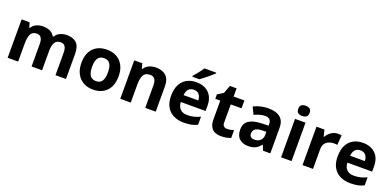

<svg xmlns="http://www.w3.org/2000/svg" viewBox="-1 -1660 5219 2565"><g transform="rotate(20 2608.5 -378.0)"><path d="M719 -556Q812 -556 859.5 -508.5Q907 -461 907 -356V0H758V-319Q758 -437 676 -437Q617 -437 592 -395Q567 -353 567 -274V0H418V-319Q418 -437 336 -437Q274 -437 250.5 -390.5Q227 -344 227 -257V0H78V-546H192L212 -476H220Q245 -518 288.5 -537Q332 -556 379 -556Q439 -556 481 -536.5Q523 -517 545 -476H558Q583 -518 627.5 -537Q672 -556 719 -556Z M1556 -274Q1556 -138 1484.5 -64Q1413 10 1290 10Q1214 10 1154.5 -23Q1095 -56 1061 -119.5Q1027 -183 1027 -274Q1027 -410 1098 -483Q1169 -556 1293 -556Q1370 -556 1429 -523Q1488 -490 1522 -427.5Q1556 -365 1556 -274ZM1179 -274Q1179 -193 1205.5 -151.5Q1232 -110 1292 -110Q1351 -110 1377.5 -151.5Q1404 -193 1404 -274Q1404 -355 1377.5 -395.5Q1351 -436 1291 -436Q1232 -436 1205.5 -395.5Q1179 -355 1179 -274Z M1989 -556Q2077 -556 2130 -508.5Q2183 -461 2183 -356V0H2034V-319Q2034 -378 2013 -407.5Q1992 -437 1946 -437Q1878 -437 1853 -390.5Q1828 -344 1828 -257V0H1679V-546H1793L1813 -476H1821Q1847 -518 1892.5 -537Q1938 -556 1989 -556Z M2561 -556Q2674 -556 2740 -491.5Q2806 -427 2806 -308V-236H2454Q2456 -173 2491.5 -137Q2527 -101 2590 -101Q2643 -101 2686 -111.5Q2729 -122 2775 -144V-29Q2735 -9 2690.5 0.5Q2646 10 2583 10Q2501 10 2438 -20.5Q2375 -51 2339 -113Q2303 -175 2303 -269Q2303 -365 2335.5 -428.5Q2368 -492 2426 -524Q2484 -556 2561 -556ZM2562 -450Q2519 -450 2490.5 -422Q2462 -394 2457 -335H2666Q2665 -385 2640 -417.5Q2615 -450 2562 -450ZM2765 -756Q2751 -742 2728 -722Q2705 -702 2678.5 -680Q2652 -658 2626.5 -638.5Q2601 -619 2582 -606H2483V-619Q2499 -638 2520.5 -663.5Q2542 -689 2563 -716.5Q2584 -744 2598 -766H2765Z M3157 -109Q3182 -109 3205 -114Q3228 -119 3251 -126V-15Q3227 -5 3191.5 2.5Q3156 10 3114 10Q3065 10 3026.5 -6Q2988 -22 2965.5 -61.5Q2943 -101 2943 -171V-434H2872V-497L2954 -547L2997 -662H3092V-546H3245V-434H3092V-171Q3092 -140 3110 -124.5Q3128 -109 3157 -109Z M3585 -557Q3695 -557 3753.5 -509.5Q3812 -462 3812 -364V0H3708L3679 -74H3675Q3640 -30 3601 -10Q3562 10 3494 10Q3421 10 3373 -32.5Q3325 -75 3325 -163Q3325 -250 3386 -291.5Q3447 -333 3569 -337L3664 -340V-364Q3664 -407 3641.5 -427Q3619 -447 3579 -447Q3539 -447 3501 -435.5Q3463 -424 3425 -407L3376 -508Q3420 -531 3473.5 -544Q3527 -557 3585 -557ZM3606 -251Q3534 -249 3506 -225Q3478 -201 3478 -162Q3478 -128 3498 -113.5Q3518 -99 3550 -99Q3598 -99 3631 -127.5Q3664 -156 3664 -208V-253Z M4040 -760Q4073 -760 4097 -744.5Q4121 -729 4121 -687Q4121 -646 4097 -630Q4073 -614 4040 -614Q4006 -614 3982.5 -630Q3959 -646 3959 -687Q3959 -729 3982.5 -744.5Q4006 -760 4040 -760ZM4114 -546V0H3965V-546Z M4575 -556Q4586 -556 4601 -555Q4616 -554 4625 -552L4614 -412Q4607 -414 4593.5 -415.5Q4580 -417 4570 -417Q4532 -417 4497 -403.5Q4462 -390 4440.5 -360Q4419 -330 4419 -278V0H4270V-546H4383L4405 -454H4412Q4436 -496 4478 -526Q4520 -556 4575 -556Z M4929 -556Q5042 -556 5108 -491.5Q5174 -427 5174 -308V-236H4822Q4824 -173 4859.5 -137Q4895 -101 4958 -101Q5011 -101 5054 -111.5Q5097 -122 5143 -144V-29Q5103 -9 5058.5 0.5Q5014 10 4951 10Q4869 10 4806 -20.5Q4743 -51 4707 -113Q4671 -175 4671 -269Q4671 -365 4703.5 -428.5Q4736 -492 4794 -524Q4852 -556 4929 -556ZM4930 -450Q4887 -450 4858.5 -422Q4830 -394 4825 -335H5034Q5033 -385 5008 -417.5Q4983 -450 4930 -450Z"/></g></svg>

Font: Noto Sans Gujarati UI
Style: Bold
Weight: 700
Designer: Jelle Bosma - Monotype Design Team, Universal Thirst
Foundry: Monotype Imaging Inc.
Version: Version 2.106; ttfautohint (v1.8.4.7-5d5b)